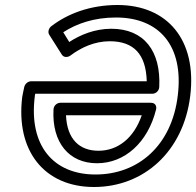

<svg xmlns="http://www.w3.org/2000/svg" viewBox="-20 -711 785 768"><path d="M583 -300H222C209 -300 195 -290 194 -273C187 -141 256 -58 368 -58C479 -58 571 -141 604 -272C607 -282 605 -300 583 -300ZM547 -250C515 -157 450 -108 374 -108C298 -108 248 -154 244 -250ZM257 -543 233 -582C287 -617 357 -641 444 -641C616 -641 716 -529 691 -328C667 -129 533 -13 362 -13C193 -13 95 -129 119 -324C119 -327 120 -333 121 -336H589C602 -336 616 -346 617 -363C624 -506 557 -596 425 -596C360 -596 301 -572 257 -543ZM227 -493C235 -480 251 -481 262 -489C303 -520 357 -546 419 -546C515 -546 564 -494 567 -386H105C92 -386 80 -376 77 -363C75 -351 71 -338 69 -324C42 -107 158 37 356 37C555 37 714 -105 741 -328C768 -551 650 -691 450 -691C340 -691 250 -656 185 -606C175 -598 170 -583 177 -572Z"/></svg>

Font: Falling Sky
Style: ExtOuObl
Weight: 400
Designer: Paul D. Hunt
Foundry: Adobe Systems Incorporated
Version: Version 1.02